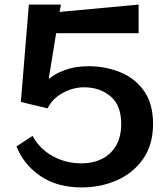

<svg xmlns="http://www.w3.org/2000/svg" viewBox="-20 -800 730 838"><path d="M225 -655 193 -458 196 -457Q217 -477 262.5 -494Q308 -511 366 -511Q441 -511 505.5 -484.5Q570 -458 609 -402.5Q648 -347 648 -259Q648 -169 605 -107Q562 -45 491 -13.5Q420 18 336 18Q229 18 156 -32Q83 -82 52 -161L122 -207Q153 -150 210 -118.5Q267 -87 337 -87Q385 -87 424 -106Q463 -125 486 -163.5Q509 -202 509 -259Q509 -341 462 -380Q415 -419 347 -419Q298 -419 252.5 -393.5Q207 -368 188 -327L71 -355L106 -780H246L240 -748L585 -780V-655Z"/></svg>

Font: RocknRoll One
Style: Regular
Weight: 400
Designer: Fontworks Inc.
Foundry: Fontworks Inc.
Version: Version 1.100